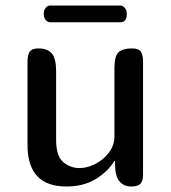

<svg xmlns="http://www.w3.org/2000/svg" viewBox="-20 -678 620 698"><path d="M184 -170Q184 -111 209.5 -89Q235 -67 269 -67Q297 -67 326.5 -82Q356 -97 376 -123.5Q396 -150 396 -182V-430Q396 -475 411.5 -488.5Q427 -502 460 -502Q484 -502 492 -490Q500 -478 500 -455V-43Q500 -19 490 -9.5Q480 0 457 0Q430 0 414 -19Q398 -38 398 -86V-93H396Q371 -53 327 -26.5Q283 0 221 0Q80 0 80 -151V-455Q80 -478 88 -490Q96 -502 120 -502Q153 -502 168.5 -483.5Q184 -465 184 -420ZM163 -597Q153 -597 146 -605.5Q139 -614 139 -627Q139 -641 146 -649.5Q153 -658 163 -658H417Q426 -658 433.5 -649.5Q441 -641 441 -627Q441 -597 417 -597Z"/></svg>

Font: Marmelad
Style: Regular
Weight: 400
Designer: Manvel Shmavonyan
Foundry: Cyreal
Version: Version 1.110; ttfautohint (v1.8.4.7-5d5b)